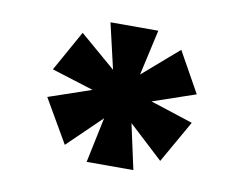

<svg xmlns="http://www.w3.org/2000/svg" viewBox="-52 -810 652 518"><g transform="rotate(10 274.0 -551.0)"><path d="M413 -702 475 -591 358 -551 475 -513 409 -397 315 -484 342 -360H214L240 -484L148 -395L79 -514L196 -554L81 -590L143 -701L241 -617L212 -742H343L315 -617Z"/></g></svg>

Font: Fz Poppins ExtBd
Style: Regular
Weight: 800
Designer: Ninad Kale (Devanagari), Jonny Pinhorn (Latin)
Foundry: Indian Type Foundry
Version: Vit hóa bi Vntype.Com & FontZin.Com